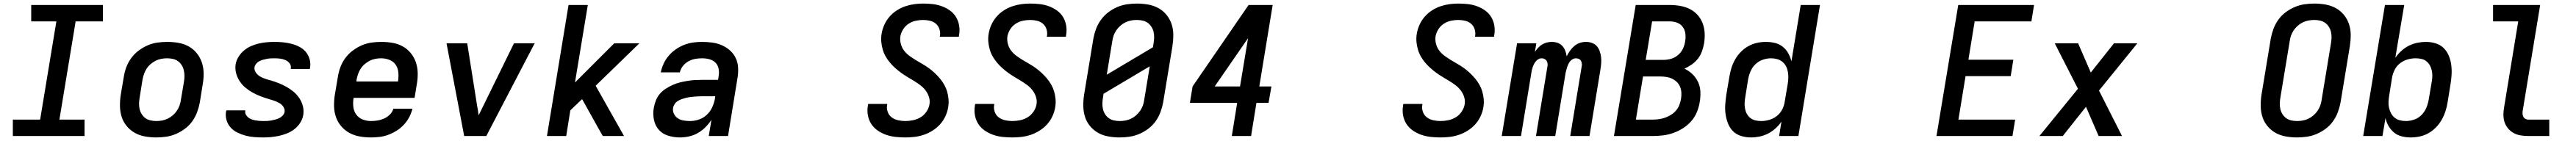

<svg xmlns="http://www.w3.org/2000/svg" viewBox="-20 -763 14440 791"><path d="M52 0V-92H205L296 -643H155V-735H557V-643H404L313 -92H454V0Z M856 8Q824 8 793 2.5Q762 -3 736 -17.5Q710 -32 690.5 -55.5Q671 -79 662 -107.5Q653 -136 652.5 -168Q652 -200 657 -232L674 -332Q678 -359 688 -386Q698 -413 715.5 -437Q733 -461 757 -479Q781 -497 807.5 -508.5Q834 -520 862 -524Q890 -528 917 -528Q950 -528 981 -522.5Q1012 -517 1038 -502.5Q1064 -488 1083 -464.5Q1102 -441 1111.5 -412.5Q1121 -384 1121.5 -352Q1122 -320 1116 -288L1100 -188Q1095 -161 1085 -134Q1075 -107 1058 -83Q1041 -59 1017 -41Q993 -23 966 -11.5Q939 0 911 4Q883 8 856 8ZM857 -84Q873 -84 889 -87Q905 -90 920.5 -97.5Q936 -105 949 -116.5Q962 -128 971.5 -142Q981 -156 986.5 -171.5Q992 -187 994 -203L1011 -303Q1014 -320 1014 -336.5Q1014 -353 1010.5 -368.5Q1007 -384 998.5 -397.5Q990 -411 977.5 -420Q965 -429 949 -432.5Q933 -436 916 -436Q901 -436 884.5 -433Q868 -430 853 -422.5Q838 -415 824.5 -403.5Q811 -392 802 -378Q793 -364 787.5 -348.5Q782 -333 779 -317L763 -217Q760 -200 759.5 -183.5Q759 -167 762.5 -151.5Q766 -136 774.5 -122.5Q783 -109 795.5 -100Q808 -91 824 -87.5Q840 -84 857 -84Z M1455 8Q1429 8 1404 6Q1379 4 1355.5 -2.5Q1332 -9 1310.5 -19.5Q1289 -30 1273 -47.5Q1257 -65 1250 -88.5Q1243 -112 1247 -137Q1248 -139 1248 -140.5Q1248 -142 1249 -144H1356Q1355 -143 1355 -142.5Q1355 -142 1355 -142Q1353 -130 1358 -120.5Q1363 -111 1371 -104.5Q1379 -98 1389 -94Q1399 -90 1410 -88Q1421 -86 1432 -85Q1443 -84 1455 -84Q1466 -84 1477 -84.5Q1488 -85 1499.5 -87Q1511 -89 1522.5 -92Q1534 -95 1544.5 -100Q1555 -105 1564 -114Q1573 -123 1575 -134Q1577 -145 1573 -155Q1569 -165 1562 -172.5Q1555 -180 1546 -185Q1537 -190 1527.5 -194Q1518 -198 1508 -201Q1498 -204 1488 -207Q1464 -214 1440.5 -223Q1417 -232 1395.5 -244Q1374 -256 1355.5 -271.5Q1337 -287 1323.5 -307.5Q1310 -328 1303.5 -352.5Q1297 -377 1301 -403Q1305 -425 1317.5 -445Q1330 -465 1348 -480Q1366 -495 1387.5 -504.5Q1409 -514 1431 -519Q1453 -524 1475 -526Q1497 -528 1519 -528Q1544 -528 1568 -525.5Q1592 -523 1615 -517Q1638 -511 1659 -500Q1680 -489 1694.5 -471.5Q1709 -454 1715.5 -431Q1722 -408 1718 -383Q1718 -381 1717.5 -379.5Q1717 -378 1717 -376H1610Q1610 -377 1610 -377.5Q1610 -378 1610 -378Q1613 -395 1603.5 -407.5Q1594 -420 1580 -426Q1566 -432 1550.5 -434Q1535 -436 1519 -436Q1508 -436 1497.5 -435.5Q1487 -435 1476.5 -433Q1466 -431 1455 -428Q1444 -425 1434 -420Q1424 -415 1416.5 -406Q1409 -397 1407 -387Q1405 -376 1409 -366Q1413 -356 1420 -348.5Q1427 -341 1435.5 -335.5Q1444 -330 1453.5 -326Q1463 -322 1473 -319Q1483 -316 1493 -313H1494Q1518 -306 1541 -297Q1564 -288 1585.5 -276Q1607 -264 1625.5 -248.5Q1644 -233 1657.5 -213Q1671 -193 1677.5 -168.5Q1684 -144 1680 -118Q1676 -95 1663 -74.5Q1650 -54 1631 -39Q1612 -24 1589.5 -15Q1567 -6 1544.5 -1Q1522 4 1499.5 6Q1477 8 1455 8Z M2060 8Q2027 8 1996 2.5Q1965 -3 1938.5 -17.5Q1912 -32 1892.5 -55Q1873 -78 1863 -107Q1853 -136 1852.5 -168Q1852 -200 1857 -232L1874 -332Q1878 -359 1888 -386Q1898 -413 1915.5 -437Q1933 -461 1957 -479Q1981 -497 2007.5 -508.5Q2034 -520 2062 -524Q2090 -528 2117 -528Q2150 -528 2181 -522.5Q2212 -517 2238 -502.5Q2264 -488 2283 -464.5Q2302 -441 2311.5 -412.5Q2321 -384 2321.5 -352Q2322 -320 2316 -288L2304 -214H1962Q1958 -189 1960.5 -164.5Q1963 -140 1976.5 -121Q1990 -102 2012.5 -93Q2035 -84 2060 -84Q2078 -84 2096.5 -87Q2115 -90 2133 -98Q2151 -106 2165.5 -120.5Q2180 -135 2185 -153H2292Q2286 -129 2274 -106Q2262 -83 2244 -63.5Q2226 -44 2203.5 -30Q2181 -16 2157 -7Q2133 2 2108.5 5Q2084 8 2060 8ZM1978 -306H2211Q2215 -331 2213 -355.5Q2211 -380 2198.5 -399Q2186 -418 2163.5 -427Q2141 -436 2116 -436Q2101 -436 2084.5 -433Q2068 -430 2053 -422.5Q2038 -415 2024.5 -403.5Q2011 -392 2002 -378Q1993 -364 1987.5 -348.5Q1982 -333 1979 -317Z M2582 0 2483 -520H2599L2654 -173Q2657 -159 2659 -144.5Q2661 -130 2663 -116Q2670 -130 2677 -144.5Q2684 -159 2691 -173L2861 -520H2977L2706 0Z M3046 0 3167 -735H3275L3203 -300L3423 -520H3564L3319 -282L3478 0H3359L3334 -44L3243 -207L3177 -144L3154 0Z M3791 8Q3757 8 3725 -2Q3693 -12 3672.5 -35.5Q3652 -59 3645.5 -92Q3639 -125 3645 -159Q3649 -180 3657 -200.5Q3665 -221 3679.5 -237.5Q3694 -254 3713 -266Q3732 -278 3752 -287Q3772 -296 3793 -301Q3814 -306 3835 -309.5Q3856 -313 3876.5 -314Q3897 -315 3918 -315H4005L4009 -340Q4012 -360 4007.5 -380Q4003 -400 3989 -413Q3975 -426 3955.5 -431Q3936 -436 3915 -436Q3896 -436 3876.5 -432.5Q3857 -429 3839 -419Q3821 -409 3808 -392.5Q3795 -376 3791 -357H3684Q3689 -382 3700 -406Q3711 -430 3728.5 -450.5Q3746 -471 3768.5 -486.5Q3791 -502 3815.5 -511.5Q3840 -521 3865 -524.5Q3890 -528 3915 -528Q3945 -528 3973.5 -524Q4002 -520 4027 -509Q4052 -498 4072.5 -479.5Q4093 -461 4104.5 -436.5Q4116 -412 4117.5 -383Q4119 -354 4114 -325L4061 0H3953L3968 -91Q3968 -91 3968 -91Q3968 -91 3968 -91Q3968 -91 3968 -91Q3968 -91 3968 -91Q3953 -68 3933.5 -48.5Q3914 -29 3890.5 -16Q3867 -3 3841.5 2.5Q3816 8 3791 8ZM3848 -84Q3873 -84 3898 -92.5Q3923 -101 3942.5 -119.5Q3962 -138 3973 -162.5Q3984 -187 3988 -212L3989 -223H3918Q3906 -223 3894.5 -222.5Q3883 -222 3871.5 -221Q3860 -220 3848.5 -218.5Q3837 -217 3825 -214Q3813 -211 3801.5 -207Q3790 -203 3779.5 -196.5Q3769 -190 3762 -179.5Q3755 -169 3753 -158Q3750 -140 3758 -124Q3766 -108 3780 -99Q3794 -90 3812 -87Q3830 -84 3848 -84Z M5055 8Q5027 8 4999.5 5Q4972 2 4946.5 -7Q4921 -16 4899.5 -31Q4878 -46 4864 -67.5Q4850 -89 4845 -116Q4840 -143 4845 -171Q4845 -173 4845.5 -175.5Q4846 -178 4847 -180H4953Q4953 -179 4953 -178Q4953 -177 4953 -175Q4949 -155 4956 -135.5Q4963 -116 4978.5 -104.5Q4994 -93 5014 -88.5Q5034 -84 5055 -84Q5076 -84 5098 -88.5Q5120 -93 5139.5 -104.5Q5159 -116 5172.5 -135.5Q5186 -155 5190 -176Q5194 -199 5187 -220Q5180 -241 5167 -257.5Q5154 -274 5137 -286.5Q5120 -299 5102 -310Q5084 -321 5065.5 -332Q5047 -343 5030 -355.5Q5013 -368 4997.5 -382Q4982 -396 4968.5 -412Q4955 -428 4944.5 -446.5Q4934 -465 4928 -486Q4922 -507 4920 -529Q4918 -551 4922 -574Q4926 -599 4937 -623.5Q4948 -648 4965.5 -668.5Q4983 -689 5006 -704Q5029 -719 5054 -727.5Q5079 -736 5104 -739.5Q5129 -743 5154 -743Q5182 -743 5208.5 -740Q5235 -737 5259.5 -728Q5284 -719 5305 -704Q5326 -689 5339 -667.5Q5352 -646 5356.5 -619.5Q5361 -593 5356 -566Q5356 -564 5355.5 -561.5Q5355 -559 5355 -557H5248Q5248 -558 5248.5 -559.5Q5249 -561 5249 -562Q5252 -581 5246 -599.5Q5240 -618 5226 -630Q5212 -642 5193 -646.5Q5174 -651 5154 -651Q5134 -651 5113 -646.5Q5092 -642 5073.5 -630Q5055 -618 5043 -599Q5031 -580 5027 -559Q5024 -537 5030 -515.5Q5036 -494 5049 -477.5Q5062 -461 5079.5 -448.5Q5097 -436 5115 -425Q5133 -414 5151.5 -403.5Q5170 -393 5187 -380.5Q5204 -368 5219.5 -353.5Q5235 -339 5248.5 -323Q5262 -307 5272.5 -288.5Q5283 -270 5289 -249.5Q5295 -229 5297 -206.5Q5299 -184 5295 -161Q5291 -136 5279.5 -111Q5268 -86 5249.5 -65.5Q5231 -45 5207 -30Q5183 -15 5157.5 -6.5Q5132 2 5106 5Q5080 8 5055 8Z M5655 8Q5627 8 5599.5 5Q5572 2 5546.5 -7Q5521 -16 5499.5 -31Q5478 -46 5464 -67.5Q5450 -89 5445 -116Q5440 -143 5445 -171Q5445 -173 5445.5 -175.5Q5446 -178 5447 -180H5553Q5553 -179 5553 -178Q5553 -177 5553 -175Q5549 -155 5556 -135.5Q5563 -116 5578.5 -104.5Q5594 -93 5614 -88.5Q5634 -84 5655 -84Q5676 -84 5698 -88.5Q5720 -93 5739.5 -104.5Q5759 -116 5772.5 -135.5Q5786 -155 5790 -176Q5794 -199 5787 -220Q5780 -241 5767 -257.5Q5754 -274 5737 -286.5Q5720 -299 5702 -310Q5684 -321 5665.5 -332Q5647 -343 5630 -355.5Q5613 -368 5597.5 -382Q5582 -396 5568.5 -412Q5555 -428 5544.5 -446.5Q5534 -465 5528 -486Q5522 -507 5520 -529Q5518 -551 5522 -574Q5526 -599 5537 -623.5Q5548 -648 5565.5 -668.5Q5583 -689 5606 -704Q5629 -719 5654 -727.5Q5679 -736 5704 -739.5Q5729 -743 5754 -743Q5782 -743 5808.5 -740Q5835 -737 5859.5 -728Q5884 -719 5905 -704Q5926 -689 5939 -667.5Q5952 -646 5956.5 -619.5Q5961 -593 5956 -566Q5956 -564 5955.5 -561.5Q5955 -559 5955 -557H5848Q5848 -558 5848.5 -559.5Q5849 -561 5849 -562Q5852 -581 5846 -599.5Q5840 -618 5826 -630Q5812 -642 5793 -646.5Q5774 -651 5754 -651Q5734 -651 5713 -646.5Q5692 -642 5673.5 -630Q5655 -618 5643 -599Q5631 -580 5627 -559Q5624 -537 5630 -515.5Q5636 -494 5649 -477.5Q5662 -461 5679.5 -448.5Q5697 -436 5715 -425Q5733 -414 5751.5 -403.5Q5770 -393 5787 -380.5Q5804 -368 5819.5 -353.5Q5835 -339 5848.5 -323Q5862 -307 5872.5 -288.5Q5883 -270 5889 -249.5Q5895 -229 5897 -206.5Q5899 -184 5895 -161Q5891 -136 5879.5 -111Q5868 -86 5849.5 -65.5Q5831 -45 5807 -30Q5783 -15 5757.5 -6.5Q5732 2 5706 5Q5680 8 5655 8Z M6256 8Q6224 8 6193 2.5Q6162 -3 6136 -17.5Q6110 -32 6090.5 -55.5Q6071 -79 6062 -107.5Q6053 -136 6052.5 -168Q6052 -200 6057 -232L6109 -547Q6114 -574 6124 -601Q6134 -628 6151.5 -652Q6169 -676 6192.5 -694Q6216 -712 6243 -723.5Q6270 -735 6298 -739Q6326 -743 6353 -743Q6385 -743 6416 -737.5Q6447 -732 6473.5 -717.5Q6500 -703 6519 -679.5Q6538 -656 6547.5 -627.5Q6557 -599 6557 -567Q6557 -535 6552 -503L6500 -188Q6495 -161 6485 -134Q6475 -107 6458 -83Q6441 -59 6417 -41Q6393 -23 6366 -11.5Q6339 0 6311 4Q6283 8 6256 8ZM6184 -344 6443 -498 6446 -518Q6449 -535 6449.5 -551.5Q6450 -568 6446.5 -583.5Q6443 -599 6434.5 -612.5Q6426 -626 6413.5 -635Q6401 -644 6385 -647.5Q6369 -651 6352 -651Q6336 -651 6320 -648Q6304 -645 6288.5 -637.5Q6273 -630 6260 -618.5Q6247 -607 6237.5 -593Q6228 -579 6222.5 -563.5Q6217 -548 6215 -532ZM6257 -84Q6273 -84 6289 -87Q6305 -90 6320.5 -97.5Q6336 -105 6349 -116.5Q6362 -128 6371.5 -142Q6381 -156 6386.5 -171.5Q6392 -187 6394 -203L6425 -391L6166 -237L6163 -217Q6160 -200 6159.5 -183.5Q6159 -167 6162.5 -151.5Q6166 -136 6174.5 -122.5Q6183 -109 6195.5 -100Q6208 -91 6224 -87.5Q6240 -84 6257 -84Z M6885 0 6915 -186H6650L6665 -278L6979 -735H7114L7039 -278H7107L7091 -186H7023L6993 0ZM6789 -278H6931L6976 -549L6963 -530Z M8055 8Q8027 8 7999.5 5Q7972 2 7946.5 -7Q7921 -16 7899.5 -31Q7878 -46 7864 -67.5Q7850 -89 7845 -116Q7840 -143 7845 -171Q7845 -173 7845.5 -175.5Q7846 -178 7847 -180H7953Q7953 -179 7953 -178Q7953 -177 7953 -175Q7949 -155 7956 -135.5Q7963 -116 7978.5 -104.5Q7994 -93 8014 -88.5Q8034 -84 8055 -84Q8076 -84 8098 -88.5Q8120 -93 8139.5 -104.5Q8159 -116 8172.5 -135.5Q8186 -155 8190 -176Q8194 -199 8187 -220Q8180 -241 8167 -257.5Q8154 -274 8137 -286.5Q8120 -299 8102 -310Q8084 -321 8065.5 -332Q8047 -343 8030 -355.5Q8013 -368 7997.5 -382Q7982 -396 7968.5 -412Q7955 -428 7944.5 -446.5Q7934 -465 7928 -486Q7922 -507 7920 -529Q7918 -551 7922 -574Q7926 -599 7937 -623.5Q7948 -648 7965.5 -668.5Q7983 -689 8006 -704Q8029 -719 8054 -727.5Q8079 -736 8104 -739.5Q8129 -743 8154 -743Q8182 -743 8208.5 -740Q8235 -737 8259.5 -728Q8284 -719 8305 -704Q8326 -689 8339 -667.5Q8352 -646 8356.5 -619.5Q8361 -593 8356 -566Q8356 -564 8355.5 -561.5Q8355 -559 8355 -557H8248Q8248 -558 8248.5 -559.5Q8249 -561 8249 -562Q8252 -581 8246 -599.5Q8240 -618 8226 -630Q8212 -642 8193 -646.5Q8174 -651 8154 -651Q8134 -651 8113 -646.5Q8092 -642 8073.5 -630Q8055 -618 8043 -599Q8031 -580 8027 -559Q8024 -537 8030 -515.5Q8036 -494 8049 -477.5Q8062 -461 8079.5 -448.5Q8097 -436 8115 -425Q8133 -414 8151.5 -403.5Q8170 -393 8187 -380.5Q8204 -368 8219.5 -353.5Q8235 -339 8248.5 -323Q8262 -307 8272.5 -288.5Q8283 -270 8289 -249.5Q8295 -229 8297 -206.5Q8299 -184 8295 -161Q8291 -136 8279.5 -111Q8268 -86 8249.5 -65.5Q8231 -45 8207 -30Q8183 -15 8157.5 -6.5Q8132 2 8106 5Q8080 8 8055 8Z M8398 0 8484 -520H8592L8584 -472Q8592 -484 8602 -495Q8612 -506 8624.5 -513.5Q8637 -521 8651 -524.5Q8665 -528 8678 -528Q8696 -528 8711.5 -522.5Q8727 -517 8737.5 -505.5Q8748 -494 8754 -478.5Q8760 -463 8762 -447Q8770 -463 8780.5 -478Q8791 -493 8805 -505Q8819 -517 8836 -522.5Q8853 -528 8870 -528Q8871 -528 8871 -528Q8871 -528 8871 -528Q8888 -528 8904.5 -522Q8921 -516 8931.5 -503.5Q8942 -491 8947.5 -475Q8953 -459 8955 -442Q8957 -425 8955.5 -407Q8954 -389 8951 -371L8890 0H8782L8846 -389Q8848 -398 8847 -406.5Q8846 -415 8842 -422Q8838 -429 8830 -432.5Q8822 -436 8813 -436Q8805 -436 8796.5 -431.5Q8788 -427 8782 -420Q8776 -413 8772 -404.5Q8768 -396 8765 -387.5Q8762 -379 8760 -370.5Q8758 -362 8756 -354L8698 0H8590L8654 -389Q8656 -398 8655 -406.5Q8654 -415 8649.5 -422Q8645 -429 8637.5 -432.5Q8630 -436 8621 -436Q8612 -436 8604 -431.5Q8596 -427 8590 -420Q8584 -413 8579.5 -404.5Q8575 -396 8572 -387.5Q8569 -379 8567 -370.5Q8565 -362 8564 -354L8506 0Z M9027 0 9149 -735H9340Q9369 -735 9398 -730Q9427 -725 9452 -712.5Q9477 -700 9495.5 -679.5Q9514 -659 9524 -633Q9534 -607 9535.5 -577.5Q9537 -548 9532 -518Q9528 -496 9520 -474Q9512 -452 9497.5 -433.5Q9483 -415 9463 -401Q9443 -387 9422 -378Q9447 -366 9466.5 -347.5Q9486 -329 9498 -304Q9510 -279 9511.5 -250Q9513 -221 9508 -192Q9504 -164 9492.5 -135.5Q9481 -107 9460.5 -83.5Q9440 -60 9414 -43.5Q9388 -27 9359.5 -17Q9331 -7 9302 -3.5Q9273 0 9245 0ZM9205 -427H9304Q9325 -427 9346.5 -433Q9368 -439 9385.5 -453.5Q9403 -468 9413 -488.5Q9423 -509 9426 -530Q9430 -552 9427.5 -573.5Q9425 -595 9413 -611.5Q9401 -628 9381.5 -635.5Q9362 -643 9340 -643H9241ZM9150 -92H9245Q9262 -92 9279.5 -94.5Q9297 -97 9314 -103Q9331 -109 9347 -119Q9363 -129 9375 -143Q9387 -157 9393.5 -174Q9400 -191 9403 -208Q9406 -226 9405 -243.5Q9404 -261 9397.5 -276.5Q9391 -292 9379 -303.5Q9367 -315 9352 -322Q9337 -329 9320 -331.5Q9303 -334 9285 -334H9190Z M9795 8Q9767 8 9740.5 0Q9714 -8 9695.5 -26Q9677 -44 9667 -69Q9657 -94 9653 -121Q9649 -148 9651 -176Q9653 -204 9657 -232L9674 -332Q9678 -357 9685.5 -381.5Q9693 -406 9706 -429Q9719 -452 9738 -471.5Q9757 -491 9780.5 -504Q9804 -517 9829 -522.5Q9854 -528 9879 -528Q9905 -528 9929.5 -522Q9954 -516 9973 -501Q9992 -486 10004 -464.5Q10016 -443 10022 -419L10074 -735H10182L10061 0H9953L9966 -81Q9952 -60 9932.5 -42.5Q9913 -25 9890.5 -13.5Q9868 -2 9843.5 3Q9819 8 9795 8ZM9853 -84Q9875 -84 9897.5 -90.5Q9920 -97 9939 -111.5Q9958 -126 9969.5 -147.5Q9981 -169 9984 -191L10001 -291Q10004 -309 10004.5 -326.5Q10005 -344 10002 -360.5Q9999 -377 9991.5 -391.5Q9984 -406 9971 -416.5Q9958 -427 9941.5 -431.5Q9925 -436 9907 -436Q9885 -436 9861.5 -428Q9838 -420 9820 -402.5Q9802 -385 9792.5 -362.5Q9783 -340 9779 -317L9763 -217Q9760 -200 9759.5 -184Q9759 -168 9762 -152.5Q9765 -137 9772.5 -123.5Q9780 -110 9792.5 -100.5Q9805 -91 9820.5 -87.5Q9836 -84 9853 -84Z M10835 0 10957 -735H11382L11367 -643H11049L11014 -428H11266L11251 -336H10998L10958 -92H11276L11261 0Z M11412 0 11628 -265 11498 -520H11629L11700 -356L11830 -520H11961L11746 -255L11875 0H11744L11673 -164L11543 0Z M12856 8Q12824 8 12793 2.5Q12762 -3 12736 -17.5Q12710 -32 12690.5 -55.5Q12671 -79 12662 -107.5Q12653 -136 12652.5 -168Q12652 -200 12657 -232L12709 -547Q12714 -574 12724 -601Q12734 -628 12751 -652Q12768 -676 12792 -694Q12816 -712 12843 -723.5Q12870 -735 12898 -739Q12926 -743 12953 -743Q12985 -743 13016 -737.5Q13047 -732 13073.5 -717.5Q13100 -703 13119 -679.5Q13138 -656 13147.5 -627.5Q13157 -599 13157 -567Q13157 -535 13152 -503L13100 -188Q13095 -161 13085 -134Q13075 -107 13058 -83Q13041 -59 13017 -41Q12993 -23 12966 -11.5Q12939 0 12911 4Q12883 8 12856 8ZM12857 -84Q12873 -84 12889 -87Q12905 -90 12920.5 -97.5Q12936 -105 12949 -116.5Q12962 -128 12971.5 -142Q12981 -156 12986.5 -171.5Q12992 -187 12994 -203L13046 -518Q13049 -535 13049.5 -551.5Q13050 -568 13046.5 -583.5Q13043 -599 13034.5 -612.5Q13026 -626 13013.5 -635Q13001 -644 12985 -647.5Q12969 -651 12952 -651Q12936 -651 12920 -648Q12904 -645 12888.5 -637.5Q12873 -630 12860 -618.5Q12847 -607 12837.5 -593Q12828 -579 12822.5 -563.5Q12817 -548 12815 -532L12763 -217Q12760 -200 12759.5 -183.5Q12759 -167 12762.5 -151.5Q12766 -136 12774.5 -122.5Q12783 -109 12795.5 -100Q12808 -91 12824 -87.5Q12840 -84 12857 -84Z M13494 8Q13468 8 13443.5 2Q13419 -4 13400.5 -19Q13382 -34 13369.5 -55.5Q13357 -77 13352 -101L13335 0H13227L13349 -735H13457L13407 -439Q13422 -460 13441 -477.5Q13460 -495 13483 -506.5Q13506 -518 13530.5 -523Q13555 -528 13578 -528Q13606 -528 13632.5 -520Q13659 -512 13677.5 -494Q13696 -476 13706.5 -451Q13717 -426 13720.5 -399Q13724 -372 13722.5 -344Q13721 -316 13716 -288L13700 -188Q13696 -163 13688 -138.5Q13680 -114 13667 -91Q13654 -68 13635 -48.5Q13616 -29 13593 -16Q13570 -3 13544.5 2.5Q13519 8 13494 8ZM13466 -84Q13489 -84 13512.5 -92Q13536 -100 13553.5 -117.5Q13571 -135 13580.5 -157.5Q13590 -180 13594 -203L13611 -303Q13614 -320 13614.5 -336Q13615 -352 13611.5 -367.5Q13608 -383 13600.5 -396.5Q13593 -410 13581 -419.5Q13569 -429 13553 -432.5Q13537 -436 13521 -436Q13499 -436 13476 -429.5Q13453 -423 13434 -408.5Q13415 -394 13404 -372.5Q13393 -351 13389 -329L13373 -229Q13370 -211 13369 -193.5Q13368 -176 13371.5 -159.5Q13375 -143 13382.5 -128.5Q13390 -114 13402.5 -103.5Q13415 -93 13431.5 -88.5Q13448 -84 13466 -84Z M14152 0Q14130 0 14109 -3.5Q14088 -7 14070 -17Q14052 -27 14039 -42.5Q14026 -58 14019.5 -77.5Q14013 -97 14013 -118.5Q14013 -140 14017 -162L14096 -643H13955V-735H14219L14122 -147Q14120 -138 14120 -128.5Q14120 -119 14123.5 -110.5Q14127 -102 14135 -97Q14143 -92 14152 -92H14270V0Z"/></svg>

Font: Iosevka SS04 SmBd Ex Obl
Style: Regular
Weight: 600
Width: 7
Italic angle: -9°
Monospace: yes
Designer: Belleve Invis
Foundry: Belleve Invis
Version: Version 19.0.0; ttfautohint (v1.8.4)